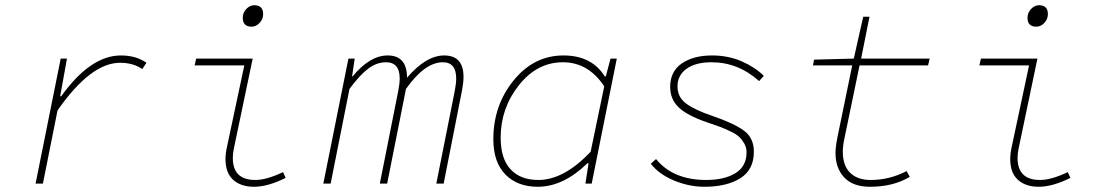

<svg xmlns="http://www.w3.org/2000/svg" viewBox="-20 -702 4240 734"><path d="M116 0 212 -478H236L210 -334H214Q326 -490 442 -490Q500 -490 540 -462L524 -438Q489 -462 439 -462Q327 -462 200 -280L144 0Z M951 12Q901 12 871.5 -14.5Q842 -41 842 -94Q842 -115 848 -142L914 -452H724L730 -478H946L874 -134Q870 -115 870 -98Q870 -14 956 -14Q999 -14 1062 -44L1072 -22Q1004 12 951 12ZM942 -600Q908 -600 908 -634Q908 -653 921.5 -667.5Q935 -682 952 -682Q986 -682 986 -648Q986 -629 972.5 -614.5Q959 -600 942 -600Z M1216 0 1312 -478H1336L1326 -410H1328Q1394 -490 1462 -490Q1536 -490 1536 -405Q1609 -490 1678 -490Q1752 -490 1752 -408Q1752 -386 1745 -350L1676 0H1648L1718 -352Q1724 -382 1724 -402Q1724 -464 1673 -464Q1604 -464 1532 -362L1460 0H1432L1502 -352Q1508 -382 1508 -402Q1508 -464 1456 -464Q1420 -464 1387.5 -439.5Q1355 -415 1316 -362L1244 0Z M2036 12Q1958 12 1912 -35Q1866 -82 1866 -170Q1866 -299 1943.5 -394.5Q2021 -490 2134 -490Q2242 -490 2292 -410H2296L2314 -478H2338L2242 0H2218L2230 -78H2226Q2133 12 2036 12ZM2038 -14Q2136 -14 2238 -122L2290 -372Q2229 -464 2132 -464Q2033 -464 1963.5 -376Q1894 -288 1894 -176Q1894 -95 1932 -54.5Q1970 -14 2038 -14Z M2673 12Q2614 12 2556.5 -12Q2499 -36 2468 -76L2488 -94Q2553 -14 2680 -14Q2749 -14 2791.5 -40Q2834 -66 2834 -120Q2834 -138 2825.5 -153Q2817 -168 2806 -178.5Q2795 -189 2772 -200Q2749 -211 2731.5 -217.5Q2714 -224 2681 -235Q2606 -261 2574 -292Q2542 -323 2542 -370Q2542 -429 2586.5 -459.5Q2631 -490 2702 -490Q2764 -490 2815.5 -467.5Q2867 -445 2900 -412L2882 -392Q2802 -464 2700 -464Q2639 -464 2604.5 -439Q2570 -414 2570 -372Q2570 -331 2602.5 -306.5Q2635 -282 2703 -259Q2785 -231 2823.5 -203Q2862 -175 2862 -122Q2862 -53 2810 -20.5Q2758 12 2673 12Z M3306 12Q3241 12 3207.5 -23.5Q3174 -59 3174 -118Q3174 -140 3182 -180L3238 -452H3088L3092 -474L3244 -478L3280 -638H3304L3272 -478H3534L3528 -452H3266L3208 -172Q3202 -145 3202 -122Q3202 -69 3230 -41.5Q3258 -14 3308 -14Q3381 -14 3446 -48L3458 -26Q3395 12 3306 12Z M3951 12Q3901 12 3871.5 -14.5Q3842 -41 3842 -94Q3842 -115 3848 -142L3914 -452H3724L3730 -478H3946L3874 -134Q3870 -115 3870 -98Q3870 -14 3956 -14Q3999 -14 4062 -44L4072 -22Q4004 12 3951 12ZM3942 -600Q3908 -600 3908 -634Q3908 -653 3921.5 -667.5Q3935 -682 3952 -682Q3986 -682 3986 -648Q3986 -629 3972.5 -614.5Q3959 -600 3942 -600Z"/></svg>

Font: TypoPRO Source Code Pro
Style: Italic
Weight: 200
Italic angle: -11°
Monospace: yes
Designer: Paul D. Hunt, Teo Tuominen
Foundry: Adobe Systems Incorporated
Version: Version 1.030;PS 1.0;hotconv 1.0.84;makeotf.lib2.5.63406